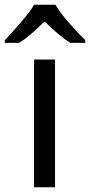

<svg xmlns="http://www.w3.org/2000/svg" viewBox="-58 -786 378 806"><path d="M173 0H85V-536H173ZM85 -766H175Q184 -750 199 -730Q214 -710 232 -689.5Q250 -669 268 -650Q286 -631 300 -617V-606H238Q212 -622 184 -645.5Q156 -669 129 -696Q102 -669 75 -645.5Q48 -622 22 -606H-38V-617Q-25 -631 -7.5 -650Q10 -669 27.5 -689.5Q45 -710 60.5 -730Q76 -750 85 -766Z"/></svg>

Font: BC Sans
Style: Regular
Weight: 400
Designer: Monotype Design Team
Province of B.C.
Foundry: Monotype Imaging Inc.
Version: Version 2.000;GOOG;noto-source:20170915:90ef993387c0